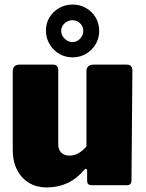

<svg xmlns="http://www.w3.org/2000/svg" viewBox="-20 -814 641 844"><path d="M285 -130Q308 -130 327.5 -142Q347 -154 360 -171V-501Q360 -530 393 -530H536Q562 -530 562 -504L558 -22Q558 0 539 0H381Q363 0 363 -20V-64Q363 -70 359.5 -71.5Q356 -73 351 -68Q317 -28 276 -9Q235 10 185 10Q142 10 108.5 -9.5Q75 -29 55.5 -66.5Q36 -104 36 -157V-500Q36 -530 67 -530H213Q236 -530 236 -504V-179Q236 -156 249.5 -143Q263 -130 285 -130ZM416 -679Q416 -630 382 -596Q348 -562 299 -562Q250 -562 216 -596.5Q182 -631 182 -681Q182 -713 198 -738.5Q214 -764 240.5 -779Q267 -794 299 -794Q332 -794 358.5 -778.5Q385 -763 400.5 -737Q416 -711 416 -679ZM346 -678Q346 -698 332 -711.5Q318 -725 298 -725Q279 -725 264 -711.5Q249 -698 249 -678Q249 -659 264 -644Q279 -629 298 -629Q318 -629 332 -644Q346 -659 346 -678Z"/></svg>

Font: Libre Franklin Black
Style: Regular
Weight: 900
Designer: Pablo Impallari, Rodrigo Fuenzalida, Nhung Nguyen
Foundry: Impallari Type
Version: Version 3.000